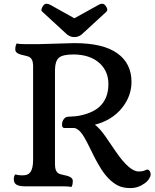

<svg xmlns="http://www.w3.org/2000/svg" viewBox="-20 -981 814 1011"><path d="M52.7 0ZM355.5 3.9Q344.2 0 307.6 0H108.4Q83 0 67.9 -8.1Q52.7 -16.1 52.7 -37.6Q52.7 -53.2 60.1 -62.5Q78.6 -57.6 95.7 -57.6Q112.8 -57.6 122.6 -61.3Q132.3 -64.9 139.6 -74.2Q154.3 -93.8 154.3 -139.2V-638.7Q152.8 -672.9 131.8 -682.1Q125.5 -685.1 114.5 -687.5Q103.5 -689.9 93 -692.6Q82.5 -695.3 75.2 -699.2Q60.5 -707 60.5 -719.7Q60.5 -742.7 68.4 -752.4Q79.6 -748.5 116.7 -748.5H180.2L351.6 -753.4L372.6 -753.9Q522.9 -753.9 597.7 -700.4Q672.4 -647 672.4 -549.8Q672.4 -477.1 625 -416Q572.3 -348.1 479.5 -324.2Q504.9 -306.6 537.1 -259.8L588.9 -184.1Q661.6 -78.1 709.5 -78.1Q727.5 -78.1 736.8 -81.5L749 -86.4Q752.9 -87.9 757.8 -87.9Q762.7 -87.9 768.1 -80.3Q773.4 -72.8 773.4 -63Q773.4 -53.2 765.1 -39.8Q756.8 -26.4 741.7 -15.6Q707.5 9.3 667 9.3Q626.5 9.3 600.3 -4.4Q574.2 -18.1 552.5 -40.3Q530.8 -62.5 512.9 -90.8Q495.1 -119.1 479.5 -148.9L450.7 -207Q419.9 -270.5 401.6 -288.8Q383.3 -307.1 368.2 -307.1H318.8Q306.6 -307.1 306.6 -324.7Q306.6 -349.1 325.2 -362.8Q331.5 -367.2 363.3 -367.9Q395 -368.7 434.8 -381.3Q474.6 -394 500.5 -416Q550.8 -459.5 550.8 -538.1Q550.8 -604 506.8 -646Q457 -693.4 368.2 -694.3Q309.6 -694.3 290 -676.8Q270.5 -660.2 269.5 -613.8V-115.2Q269.5 -76.7 291 -66.4Q297.9 -63.5 309.1 -61Q320.3 -58.6 330.8 -55.9Q341.3 -53.2 348.6 -49.3Q363.3 -41.5 363.3 -28.3Q363.3 -5.9 355.5 3.9ZM371.6 -785.6Q344.7 -785.6 323.7 -808.1L201.7 -920.4Q198.2 -923.8 198.2 -928.5Q198.2 -933.1 200.4 -938.5Q202.6 -943.8 206.1 -949.2Q214.4 -961.4 224.1 -961.4Q233.9 -961.4 245.6 -955.1L371.6 -884.8L476.6 -942.9Q486.8 -948.2 498 -954.8Q509.3 -961.4 516.6 -961.4Q523.9 -961.4 528.8 -957.8Q533.7 -954.1 537.1 -949.2Q544.9 -937.5 544.9 -932.6Q544.9 -923.8 541.5 -920.4L419.4 -808.1Q398.4 -785.6 371.6 -785.6Z"/></svg>

Font: Quando
Style: Regular
Weight: 400
Version: Version 1.002